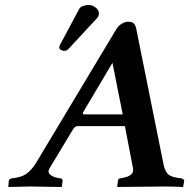

<svg xmlns="http://www.w3.org/2000/svg" viewBox="-20 -745 759 767"><path d="M334 -725.1Q348.6 -725.1 361.8 -715.1Q375 -705.1 375 -691.9V-688Q373 -677.7 366.2 -670.9L252.9 -548.8Q247.1 -542 234.9 -542Q229 -542 222.9 -545.9Q216.8 -549.8 216.8 -555.2Q216.8 -560.1 220.2 -566.9L296.9 -710Q301.3 -717.8 312.5 -721.4Q323.7 -725.1 334 -725.1ZM315.9 -288.1H470.2L429.2 -494.1L314 -299.8Q307.1 -288.1 315.9 -288.1ZM632.8 -90.8Q635.7 -77.1 638.2 -70.6Q640.6 -64 646.5 -55.2Q652.3 -46.4 663.6 -41.5Q674.8 -36.6 691.9 -34.2L706.1 -32.2Q715.8 -28.3 715.8 -22.9L711.9 0L710 2Q672.9 0 633.8 0L450.2 2L448.2 0L451.2 -22.9Q452.6 -30.8 458 -32.2L469.2 -34.2Q490.2 -37.6 502.4 -46.6Q514.6 -55.7 511.2 -73.2L479 -241.2H290Q279.3 -241.2 271 -227.1L178.2 -73.2Q168.9 -57.6 180.2 -47.6Q191.4 -37.6 211.9 -34.2L223.1 -32.2Q230 -30.3 230 -22.9L227.1 0L225.1 2Q137.2 0 101.1 0L15.1 2L13.2 0L15.1 -22.9Q16.1 -28.8 24.9 -32.2L39.1 -34.2Q71.3 -38.6 90.3 -54.4Q109.4 -70.3 124 -94.2L443.8 -627Q453.6 -643.1 467 -650.6Q480.5 -658.2 491.2 -658.2Q507.8 -658.2 514.9 -650.9Q522 -643.6 524.9 -627Z"/></svg>

Font: Linux Libertine
Style: Bold Italic
Weight: 700
Italic angle: -11.5°
Designer: Philipp H. Poll
Foundry: Philipp H. Poll
Version: Version 4.0.5